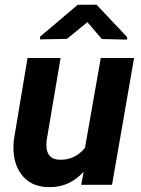

<svg xmlns="http://www.w3.org/2000/svg" viewBox="-20 -770 588 800"><path d="M509.8 -615.2V-605L404.3 -607.4L344.2 -677.7L258.8 -607.9L147 -606V-617.2L303.7 -750L382.3 -750.5ZM328.6 -54.7Q270 11.2 183.1 9.8Q106.9 8.8 67.9 -44.9Q28.8 -98.6 37.6 -186.5L94.7 -528.3H232.4L174.3 -185.1Q172.4 -168.9 173.8 -154.8Q178.7 -106 228 -104.5Q292 -102.5 334 -153.8L399.9 -528.3H538.6L446.8 0H318.4Z"/></svg>

Font: TypoPRO Roboto
Style: Bold Italic
Weight: 700
Italic angle: -12°
Designer: Google
Version: Version 2.136; 2016